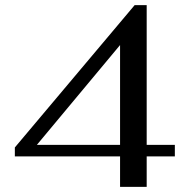

<svg xmlns="http://www.w3.org/2000/svg" viewBox="-20 -730 735 750"><path d="M449 -119H38V-154L506 -710H553V-164H663V-119H553V0H449ZM449 -164V-554L124 -164Z"/></svg>

Font: Fahkwang
Style: Regular
Weight: 400
Version: Version 1.000; ttfautohint (v1.6)